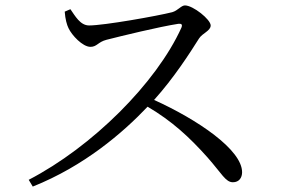

<svg xmlns="http://www.w3.org/2000/svg" viewBox="-20 -706 1040 709"><path d="M219 -663C221 -635 227 -614 233 -602C245 -576 285 -533 314 -533C338 -533 342 -551 373 -559C428 -573 567 -607 638 -618C649 -619 655 -617 650 -604C557 -399 321 -164 86 -42L101 -17C291 -93 433 -215 525 -312C615 -259 679 -200 746 -125C799 -65 813 -33 840 -33C863 -33 874 -50 874 -70C874 -153 710 -264 549 -337C622 -418 681 -510 715 -564C728 -584 758 -592 758 -612C758 -634 693 -686 663 -686C649 -686 637 -667 616 -661C561 -647 364 -612 309 -612C276 -612 257 -648 240 -672Z"/></svg>

Font: Source Han Serif AKR9
Style: Regular
Weight: 400
Designer: Ryoko NISHIZUKA 西塚涼子 (kana & ideographs); Frank Grießhammer (Latin, Greek & Cyrillic); Sandoll Communications 산돌커뮤니케이션, 
Foundry: Adobe Systems Incorporated
Version: Version 1.005;hotconv 1.0.107;makeotfexe 2.5.65593